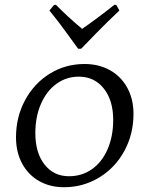

<svg xmlns="http://www.w3.org/2000/svg" viewBox="-20 -775 604 804"><path d="M47 -200Q47 -285 85 -355.5Q123 -426 188.5 -466.5Q254 -507 334 -507Q394 -507 440.5 -481Q487 -455 513 -407.5Q539 -360 539 -298Q539 -213 500.5 -142.5Q462 -72 395 -31.5Q328 9 248 9Q189 9 143.5 -17Q98 -43 72.5 -90.5Q47 -138 47 -200ZM454 -273Q454 -355 414.5 -404.5Q375 -454 310 -454Q258 -454 216.5 -424Q175 -394 151.5 -340Q128 -286 128 -218Q128 -135 166.5 -86Q205 -37 269 -37Q323 -37 365 -66.5Q407 -96 430.5 -150Q454 -204 454 -273ZM214 -755Q261 -707 324 -654Q334 -662 341 -666Q350 -672 386.5 -699Q423 -726 459 -755L467 -754L480 -731Q433 -687 383.5 -636.5Q334 -586 320 -571H307Q296 -586 259.5 -636.5Q223 -687 187 -731L206 -754Z"/></svg>

Font: Alegreya SC
Style: Italic
Weight: 400
Italic angle: -7°
Designer: Juan Pablo del Peral
Foundry: Huerta Tipografica
Version: Version 2.007; ttfautohint (v1.6)